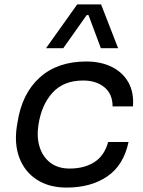

<svg xmlns="http://www.w3.org/2000/svg" viewBox="-20 -830 646 868"><path d="M281 18Q202 18 147 -17.5Q92 -53 68 -115.5Q44 -178 56 -258L59 -276Q79 -407 159.5 -479.5Q240 -552 370 -552Q436 -552 485.5 -527.5Q535 -503 560.5 -457.5Q586 -412 581 -349H489Q489 -405 452 -435.5Q415 -466 356 -466Q268 -466 218 -411.5Q168 -357 154 -267Q145 -211 159 -166Q173 -121 207.5 -94.5Q242 -68 295 -68Q361 -68 406.5 -97Q452 -126 469 -188H561Q539 -83 465 -32.5Q391 18 281 18ZM266 -612H188L329 -810H437L514 -612H436L380 -762H372Z"/></svg>

Font: Sora Variable Italic
Style: Regular
Weight: 400
Designer: Jonathan Barnbrook, Julián Moncada
Foundry: Barnbrook Fonts
Version: Version 2.000